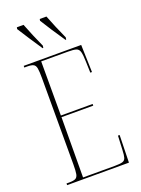

<svg xmlns="http://www.w3.org/2000/svg" viewBox="-171 -1005 792 1080"><g transform="rotate(-20 224.5 -465.5)"><path d="M36 0V-10H53Q78 -10 90 -16Q102 -22 105.5 -40.5Q109 -59 109 -98V-616Q109 -655 105.5 -673.5Q102 -692 90 -698Q78 -704 53 -704H36V-714H380L385 -550H375L373 -615Q372 -656 367 -675Q362 -694 346.5 -699Q331 -704 297 -704H137V-380H327V-370H137L135 -10H324Q357 -10 371.5 -14.5Q386 -19 390.5 -34Q395 -49 396 -79L400 -164H410L406 0ZM170 -771Q142 -812 117.5 -850Q93 -888 72 -921L74 -931H114Q127 -897 143.5 -858Q160 -819 176 -784L174 -771ZM307 -771Q279 -812 254 -850Q229 -888 209 -921L211 -931H251Q264 -897 280.5 -858Q297 -819 313 -784L311 -771Z"/></g></svg>

Font: Noto Serif Display ExtraCondensed Thin
Style: Regular
Weight: 100
Width: 2
Designer: Monotype Design Team
Foundry: Monotype Imaging Inc.
Version: Version 2.009